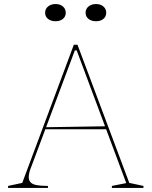

<svg xmlns="http://www.w3.org/2000/svg" viewBox="-20 -929 749 949"><path d="M20 0V-10L90 -25L345 -708H363L619 -25L689 -10V0H533V-10L604 -24L359 -680H350L134 -103Q128 -89 125 -76Q122 -63 122 -54Q122 -38 131 -28Q140 -18 161 -14Q182 -10 217 -10V0ZM195 -290V-300L511 -305V-290ZM455 -909Q477 -909 491 -897Q505 -885 505 -866Q505 -847 491 -835.5Q477 -824 455 -824Q432 -824 417.5 -835.5Q403 -847 403 -866Q403 -885 417.5 -897Q432 -909 455 -909ZM255 -909Q277 -909 291 -897Q305 -885 305 -866Q305 -847 291 -835.5Q277 -824 255 -824Q232 -824 217.5 -835.5Q203 -847 203 -866Q203 -885 217.5 -897Q232 -909 255 -909Z"/></svg>

Font: Kalnia Thin Thin
Style: Regular
Weight: 250
Version: Version 1.105